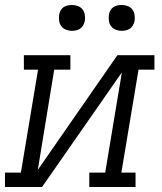

<svg xmlns="http://www.w3.org/2000/svg" viewBox="-33 -752 653 772"><path d="M-13 0V-58H51L120 -472H63V-530H250V-472H185L119 -69L439 -530H588V-472H524L455 -58H512V0H326V-58H390L457 -461L136 0ZM456 -628Q444 -628 432.5 -632.5Q421 -637 414 -646Q407 -655 405 -667.5Q403 -680 405 -693Q406 -701 410.5 -709.5Q415 -718 422.5 -723Q430 -728 439 -730Q448 -732 456 -732Q469 -732 480.5 -727.5Q492 -723 499 -714Q506 -705 508 -692.5Q510 -680 508 -667Q506 -659 501.5 -650.5Q497 -642 489.5 -637Q482 -632 473.5 -630Q465 -628 456 -628ZM256 -628Q244 -628 232.5 -632.5Q221 -637 214 -646Q207 -655 205 -667.5Q203 -680 205 -693Q206 -701 210.5 -709.5Q215 -718 222.5 -723Q230 -728 239 -730Q248 -732 256 -732Q269 -732 280.5 -727.5Q292 -723 299 -714Q306 -705 308 -692.5Q310 -680 308 -667Q306 -659 301.5 -650.5Q297 -642 289.5 -637Q282 -632 273.5 -630Q265 -628 256 -628Z"/></svg>

Font: Iosevka Curly Slab LtExObl
Style: Regular
Weight: 300
Width: 7
Italic angle: -9°
Monospace: yes
Designer: Belleve Invis
Foundry: Belleve Invis
Version: Version 11.1.0; ttfautohint (v1.8.3)